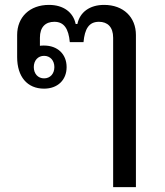

<svg xmlns="http://www.w3.org/2000/svg" viewBox="-20 -580 673 784"><path d="M160 -218C215 -218 252 -253 252 -306C252 -359 215 -394 160 -394C154 -394 148 -394 143 -393V-426C143 -470 166 -491 202 -491C242 -491 260 -462 265 -408H321C326 -462 343 -491 384 -491C419 -491 442 -470 442 -426V184H535V-437C535 -510 484 -560 405 -560C346 -560 306 -530 296 -482H289C279 -530 239 -560 180 -560C101 -560 50 -510 50 -437V-347C50 -267 91 -218 160 -218ZM160 -260C135 -260 118 -279 118 -306C118 -333 135 -352 160 -352C185 -352 202 -333 202 -306C202 -279 185 -260 160 -260Z"/></svg>

Font: IBM Plex Thai Looped Text
Style: Regular
Weight: 450
Designer: Mike Abbink, Paul van der Laan, Pieter van Rosmalen, Ben Mitchell, Mark Frömberg
Foundry: Bold Monday
Version: Version 1.0